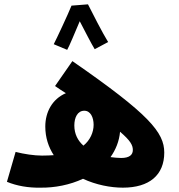

<svg xmlns="http://www.w3.org/2000/svg" viewBox="-20 -858 824 886"><path d="M310 -832C293 -790 242 -681 228 -654L290 -628C299 -643 326 -708 348 -760C371 -716 402 -655 417 -631L479 -664C453 -706 406 -798 386 -838ZM547 8C669 8 738 -50 738 -154C738 -247 668 -331 314 -576L234 -461C251 -449 268 -438 284 -428C221 -401 189 -341 189 -274C189 -223 204 -179 228 -142C213 -141 195 -140 174 -140C138 -140 91 -147 52 -157L12 -19C58 0 111 9 166 8C233 9 303 -5 363 -33C423 -5 490 8 547 8ZM323 -279C323 -316 338 -347 369 -347C398 -347 412 -316 412 -282C412 -248 396 -211 365 -186C339 -209 323 -240 323 -279ZM593 -166C593 -144 578 -129 539 -129C523 -129 507 -131 490 -133C514 -167 530 -206 534 -250C582 -209 593 -188 593 -166Z"/></svg>

Font: Noto Sans Arabic UI XBd
Style: Regular
Weight: 800
Designer: Monotype Design Team, Nadine Chahine and Nizar Qandah
Foundry: Monotype Imaging Inc.
Version: Version 2.010